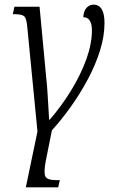

<svg xmlns="http://www.w3.org/2000/svg" viewBox="-20 -565 487 825"><path d="M91 240 141 0 97 -451Q94 -486 84 -495Q74 -504 44 -504H35L42 -536H150L179 -227Q182 -201 184 -168Q186 -135 188 -103.5Q190 -72 191 -51H194Q245 -110 286 -177Q327 -244 351 -310.5Q375 -377 375 -435Q375 -461 366 -476Q357 -491 338 -491Q339 -517 351.5 -531Q364 -545 382 -545Q429 -545 429 -466Q429 -409 409.5 -347Q390 -285 357 -223.5Q324 -162 284 -106Q244 -50 203 -5L177 125Q167 177 175 193Q183 209 221 209H237L230 240Z"/></svg>

Font: Noto Serif Condensed Light
Style: Italic
Weight: 300
Width: 3
Italic angle: -12°
Designer: Monotype Design Team
Foundry: Monotype Imaging Inc.
Version: Version 2.014; ttfautohint (v1.8.4.7-5d5b)